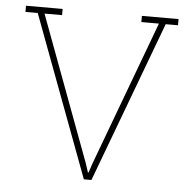

<svg xmlns="http://www.w3.org/2000/svg" viewBox="-51 -762 803 813"><g transform="rotate(5 350.0 -355.5)"><path d="M623 -684.6 367.2 0H335L79.1 -684.6H26.9V-710.9H182.6V-684.6H107.9L336.9 -69.3L349.6 -30.8H352.5L365.2 -69.3L594.2 -684.6H519.5V-710.9H675.3V-684.6Z"/></g></svg>

Font: Battambang Thin
Style: Regular
Weight: 100
Designer: Danh Hong
Version: Version 8.002; ttfautohint (v1.8.3)